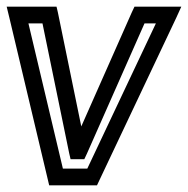

<svg xmlns="http://www.w3.org/2000/svg" viewBox="-24 -529 562 574"><path d="M483 -509H396H378L370 -492L219 -151L149 -492L145 -509H127H32H-4L4 -476L119 8L123 25H140H248H266L274 8L503 -476L518 -509H483ZM442 -459 237 -25H164L61 -459H103L183 -70L187 -53H205H210H228L236 -70L408 -459H442Z"/></svg>

Font: Gamestation Display Outline
Style: Italic
Weight: 400
Designer: Jonas Hecksher
Foundry: Jonas Hecksher, Playtypeª, e-types AS
Version: Version 1.003